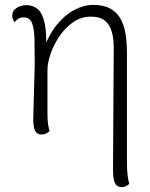

<svg xmlns="http://www.w3.org/2000/svg" viewBox="-20 -537 615 785"><path d="M478 228Q462 228 454.5 218.5Q447 209 444.5 193Q442 177 442 156L445 -332Q446 -375 437.5 -405.5Q429 -436 409 -452.5Q389 -469 352 -469Q311 -469 278 -445.5Q245 -422 221.5 -386.5Q198 -351 186 -314.5Q174 -278 174 -251V-75Q174 -46 176.5 -29.5Q179 -13 183 -1Q177 4 169 8.5Q161 13 150 13Q130 13 122.5 -5Q115 -23 116 -56L122 -274Q122 -333 121 -376Q120 -419 111 -442.5Q102 -466 77 -466Q63 -466 54 -460Q45 -454 40 -446Q36 -451 33 -458Q30 -465 30 -472Q30 -493 48 -504.5Q66 -516 88 -516Q115 -516 134.5 -499.5Q154 -483 163 -440Q172 -397 168 -318L154 -324Q177 -392 211.5 -434.5Q246 -477 285 -497Q324 -517 362 -517Q391 -517 416 -508.5Q441 -500 460 -478.5Q479 -457 489 -419Q499 -381 499 -323V108Q499 127 499.5 147.5Q500 168 502.5 186Q505 204 509 214Q506 218 497 223Q488 228 478 228Z"/></svg>

Font: Arima Thin Light
Style: Regular
Weight: 300
Version: Version 1.100